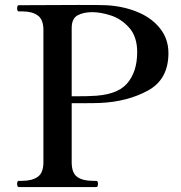

<svg xmlns="http://www.w3.org/2000/svg" viewBox="-20 -754 731 774"><path d="M659 -540Q659 -434 576.5 -389Q494 -344 384 -339Q362 -338 315 -338H269V-100Q269 -57 291 -41Q313 -25 354 -25H368Q375 -25 375 -13Q375 0 368 0H56Q49 0 49 -13Q49 -25 56 -25H70Q109 -25 132 -41Q155 -57 155 -100V-633Q155 -675 132.5 -691.5Q110 -708 70 -708H56Q49 -708 49 -720Q49 -733 56 -733L296 -734Q392 -734 406 -733Q473 -730 531 -707Q589 -684 624 -641Q659 -598 659 -540ZM533 -544Q533 -606 501 -642Q469 -678 427.5 -691.5Q386 -705 352 -705Q316 -705 292.5 -692Q269 -679 269 -641V-366H297Q333 -366 345 -367Q449 -369 491 -416Q533 -463 533 -544Z"/></svg>

Font: Shippori Mincho SemiBold
Style: Regular
Weight: 600
Designer: FONTDASU
Foundry: FONTDASU / Google Inc. / but / Adobe
Version: Version 3.110; ttfautohint (v1.8.3)